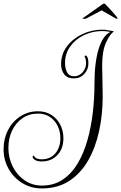

<svg xmlns="http://www.w3.org/2000/svg" viewBox="-128 -783 679 1075"><path d="M106 272Q46 272 -2.5 242.5Q-51 213 -79.5 163Q-108 113 -108 52Q-108 -6 -83.5 -54Q-59 -102 -15 -131Q29 -160 85 -160Q127 -160 159 -140Q191 -120 209 -85.5Q227 -51 227 -9Q227 50 193 85.5Q159 121 106 121Q81 121 68 112.5Q55 104 55 97Q55 88 61 88Q68 101 80 105Q92 109 105 109Q154 109 182 75.5Q210 42 210 -9Q210 -47 194.5 -78.5Q179 -110 151 -128.5Q123 -147 85 -147Q35 -147 -2.5 -121Q-40 -95 -60.5 -51.5Q-81 -8 -81 45Q-81 101 -57 149Q-33 197 9.5 226.5Q52 256 107 256Q173 256 222.5 223Q272 190 306 133.5Q340 77 361 3.5Q382 -70 391.5 -151.5Q401 -233 401 -314Q401 -434 424.5 -509.5Q448 -585 490 -604Q486 -605 473.5 -607Q461 -609 444 -609Q390 -609 342.5 -586.5Q295 -564 265.5 -523.5Q236 -483 236 -429Q236 -401 247.5 -378.5Q259 -356 288 -356Q315 -356 334.5 -378.5Q354 -401 354 -429Q354 -438 352 -448.5Q350 -459 348 -461Q346 -465 346 -466Q346 -472 352 -472Q357 -472 362 -461.5Q367 -451 367 -428Q367 -394 344 -369Q321 -344 286 -344Q249 -344 231.5 -367Q214 -390 214 -423Q214 -480 247 -523.5Q280 -567 333 -592Q386 -617 446 -617Q461 -617 481 -613Q501 -609 504 -609H507Q508 -608 508 -606Q508 -605 501 -599.5Q494 -594 487 -583Q460 -543 452 -503Q444 -463 444 -411Q444 -377 445.5 -335.5Q447 -294 447 -242Q447 -142 427 -49.5Q407 43 365.5 115.5Q324 188 259.5 230Q195 272 106 272ZM331 -678 447 -760Q452 -763 455 -763Q458 -763 461 -760Q466 -755 477.5 -743Q489 -731 501.5 -717Q514 -703 522.5 -692.5Q531 -682 531 -681Q530 -678 523 -678L441 -725L352 -678Z"/></svg>

Font: Updock
Style: Regular
Weight: 400
Designer: Robert E. Leuschke
Foundry: Robert E. Leuschke
Version: Version 1.010; ttfautohint (v1.8.4.7-5d5b)